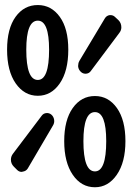

<svg xmlns="http://www.w3.org/2000/svg" viewBox="-20 -749 540 781"><path d="M133.8 -359.4Q79.1 -359.4 43.9 -409.7Q8.8 -460 8.8 -546.9Q8.8 -632.8 43.5 -680.7Q78.1 -728.5 133.8 -728.5Q188.5 -728.5 223.1 -680.7Q257.8 -632.8 257.8 -546.9Q257.8 -460 223.1 -409.7Q188.5 -359.4 133.8 -359.4ZM133.8 -423.8Q179.7 -423.8 179.7 -546.9Q179.7 -665 133.8 -665Q86.9 -665 86.9 -546.9Q86.9 -423.8 133.8 -423.8ZM366.2 12.7Q310.5 12.7 275.9 -38.1Q241.2 -88.9 241.2 -174.8Q241.2 -260.7 275.9 -309.6Q310.5 -358.4 366.2 -358.4Q420.9 -358.4 455.6 -309.6Q490.2 -260.7 490.2 -174.8Q490.2 -88.9 455.1 -38.1Q419.9 12.7 366.2 12.7ZM366.2 -51.8Q412.1 -51.8 412.1 -174.8Q412.1 -293 366.2 -293Q319.3 -293 319.3 -174.8Q319.3 -51.8 366.2 -51.8ZM92.8 -63.5Q85.9 -52.7 72.3 -50.8Q70.3 -49.8 68.4 -49.8Q57.6 -49.8 49.8 -57.6L36.1 -71.3Q24.4 -83 24.4 -99.6Q24.4 -112.3 32.2 -123L150.4 -279.3Q157.2 -288.1 168.9 -289.1Q180.7 -290 189.5 -282.2Q198.2 -274.4 200.2 -261.7Q202.1 -249 195.3 -238.3ZM406.2 -673.8Q413.1 -685.5 425.8 -687.5Q427.7 -687.5 429.7 -687.5Q440.4 -687.5 448.2 -679.7L461.9 -667Q473.6 -655.3 473.6 -637.7Q473.6 -625 464.8 -614.3L348.6 -459Q341.8 -450.2 330.1 -449.2Q328.1 -449.2 327.1 -449.2Q317.4 -449.2 309.6 -456.1Q299.8 -464.8 297.9 -477.5Q297.9 -480.5 297.9 -482.4Q297.9 -492.2 302.7 -501Z"/></svg>

Font: Gen Jyuu Gothic L Monospace Medium
Style: Regular
Weight: 500
Designer: [Source Han Sans]
Ryoko NISHIZUKA  (kana & ideographs); Paul D. Hunt (Latin, Greek & Cyrillic); Wenlong ZHANG  (bopomofo
Version: Version 1.002.20150607